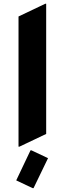

<svg xmlns="http://www.w3.org/2000/svg" viewBox="-20 -767 343 1017"><path d="M146.5 29.3 234.4 70.8 157.7 229.5H152.8L65.9 188.5L141.6 29.3ZM83 9.8H78.1V-679.7L219.7 -747.1H224.6V-57.6Z"/></svg>

Font: Nova Round
Style: Bold
Weight: 700
Designer: Wojciech Kalinowski "wmk69" (wmk69@o2.pl)
Foundry: Wojciech Kalinowski "wmk69" (wmk69@o2.pl)
Version: Version 3.1.0; 2021-05-23